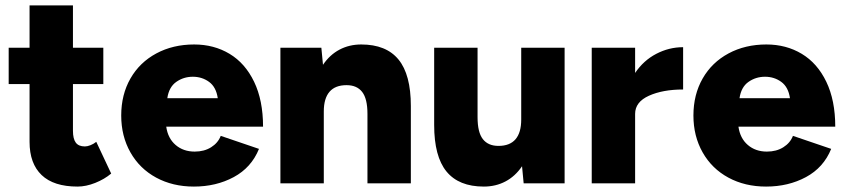

<svg xmlns="http://www.w3.org/2000/svg" viewBox="-20 -676 3114 708"><path d="M89 -153V-366H12V-500H89V-656H249V-500H361V-366H249V-194Q249 -164 259.5 -150Q270 -136 293 -136Q302 -136 313.5 -140.5Q325 -145 335 -153L390 -36Q365 -15 331 -1.5Q297 12 266 12Q178 12 133.5 -30.5Q89 -73 89 -153Z M427 -250Q427 -327 461 -386.5Q495 -446 556.5 -479Q618 -512 696 -512Q769 -512 826.5 -477.5Q884 -443 917 -374.5Q950 -306 950 -209H593Q599 -166 627.5 -141.5Q656 -117 698 -117Q733 -117 758.5 -133Q784 -149 794 -175L935 -127Q907 -58 842 -23Q777 12 695 12Q617 12 556 -21Q495 -54 461 -114Q427 -174 427 -250ZM783 -314Q777 -355 751 -374Q725 -393 691 -393Q657 -393 630 -374Q603 -355 597 -314Z M1014 -500H1165L1171 -437Q1196 -474 1232 -493Q1268 -512 1312 -512Q1404 -512 1449.5 -456.5Q1495 -401 1495 -285V0H1335V-256Q1335 -312 1315.5 -337Q1296 -362 1258 -362Q1216 -362 1195 -337.5Q1174 -313 1174 -265V0H1014Z M1905 -63Q1880 -26 1844 -7Q1808 12 1764 12Q1672 12 1626.5 -43.5Q1581 -99 1581 -215V-500H1741V-244Q1741 -188 1760.5 -163Q1780 -138 1818 -138Q1860 -138 1881 -162.5Q1902 -187 1902 -235V-500H2062V0H1911Z M2162 -500H2322V-407Q2353 -453 2400 -477.5Q2447 -502 2499 -502V-346Q2424 -346 2373 -323Q2322 -300 2322 -256V0H2162Z M2537 -250Q2537 -327 2571 -386.5Q2605 -446 2666.5 -479Q2728 -512 2806 -512Q2879 -512 2936.5 -477.5Q2994 -443 3027 -374.5Q3060 -306 3060 -209H2703Q2709 -166 2737.5 -141.5Q2766 -117 2808 -117Q2843 -117 2868.5 -133Q2894 -149 2904 -175L3045 -127Q3017 -58 2952 -23Q2887 12 2805 12Q2727 12 2666 -21Q2605 -54 2571 -114Q2537 -174 2537 -250ZM2893 -314Q2887 -355 2861 -374Q2835 -393 2801 -393Q2767 -393 2740 -374Q2713 -355 2707 -314Z"/></svg>

Font: Oak Sans ExtraBold
Style: Regular
Weight: 800
Designer: Erik Kennedy, Walven
Foundry: Erik Kennedy, Walven
Version: Version 1.000